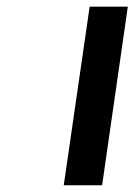

<svg xmlns="http://www.w3.org/2000/svg" viewBox="-20 -552 401 572"><path d="M169.9 0 247.1 -532.2H360.8L284.2 0Z"/></svg>

Font: Trueno
Style: Italic
Weight: 400
Designer: Julieta Ulanovsky
Foundry: Julieta Ulanovsky
Version: Version 3.001b | FøM Fix